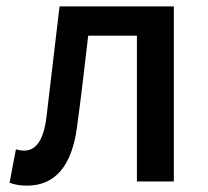

<svg xmlns="http://www.w3.org/2000/svg" viewBox="-20 -570 652 603"><path d="M65 13C154 13 206 -50 222 -172C235 -267 246 -364 257 -458H410V0H526V-550H167C153 -434 140 -318 126 -203C117 -128 92 -97 56 -97C46 -97 38 -99 30 -101L10 4C27 10 43 13 65 13Z"/></svg>

Font: Source Han Sans KR Medium
Style: Regular
Weight: 500
Designer: Ryoko NISHIZUKA (kana & ideographs); Paul D. Hunt (Latin, Greek & Cyrillic); Wenlong ZHANG (bopomofo); Sandoll Communica
Foundry: Adobe Systems Incorporated
Version: Version 1.001;PS 1.001;hotconv 1.0.78;makeotf.lib2.5.61930